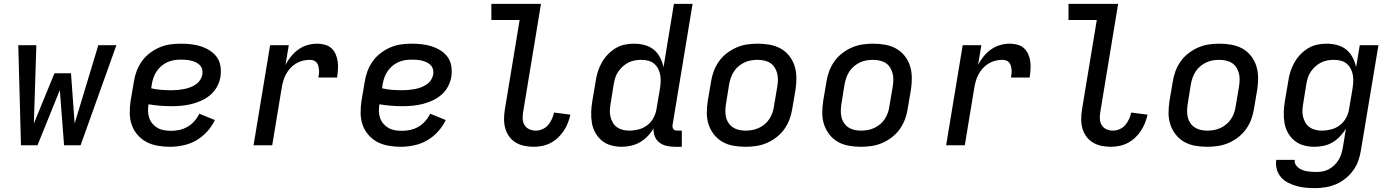

<svg xmlns="http://www.w3.org/2000/svg" viewBox="-20 -755 7240 998"><path d="M89 0 75 -520H169L156 -113L263 -374H349L368 -113L491 -520H585L399 0H313L291 -287L175 0Z M863 8Q831 8 799.5 2.5Q768 -3 741.5 -17Q715 -31 695 -54Q675 -77 665 -105.5Q655 -134 654.5 -166.5Q654 -199 659 -231L676 -331Q680 -358 690 -385Q700 -412 717 -436Q734 -460 758 -478.5Q782 -497 809 -508.5Q836 -520 863.5 -524Q891 -528 919 -528Q946 -528 973 -525Q1000 -522 1024.5 -514Q1049 -506 1071 -492Q1093 -478 1107.5 -457.5Q1122 -437 1126 -410.5Q1130 -384 1126 -356Q1122 -331 1109 -306Q1096 -281 1074.5 -262.5Q1053 -244 1028 -232.5Q1003 -221 977 -214.5Q951 -208 924.5 -205.5Q898 -203 873 -203Q842 -203 811.5 -205.5Q781 -208 752 -213Q749 -195 749.5 -176.5Q750 -158 756 -141Q762 -124 773.5 -111Q785 -98 800 -89.5Q815 -81 833.5 -78Q852 -75 870 -75Q892 -75 914 -80Q936 -85 955.5 -96.5Q975 -108 990.5 -125.5Q1006 -143 1016 -164L1097 -131Q1082 -99 1056.5 -71Q1031 -43 999.5 -25Q968 -7 932.5 0.5Q897 8 863 8ZM873 -286Q888 -286 904 -287.5Q920 -289 936 -292Q952 -295 967 -300.5Q982 -306 996.5 -315.5Q1011 -325 1020 -339Q1029 -353 1032 -369Q1034 -383 1030.5 -395.5Q1027 -408 1018 -417Q1009 -426 997 -431.5Q985 -437 972.5 -440Q960 -443 946 -444Q932 -445 918 -445Q901 -445 883.5 -442Q866 -439 849.5 -431.5Q833 -424 818.5 -411.5Q804 -399 794 -384Q784 -369 778 -352Q772 -335 769 -317L766 -296Q791 -290 818 -288Q845 -286 873 -286Z M1298 0 1384 -520H1481L1464 -418Q1476 -441 1493 -462Q1510 -483 1532 -498.5Q1554 -514 1579 -521Q1604 -528 1629 -528Q1649 -528 1669 -522.5Q1689 -517 1703 -504Q1717 -491 1725 -472.5Q1733 -454 1735.5 -434Q1738 -414 1736.5 -393Q1735 -372 1732 -352H1635Q1637 -362 1638 -372.5Q1639 -383 1638 -393Q1637 -403 1634.5 -412.5Q1632 -422 1626 -429.5Q1620 -437 1610.5 -440.5Q1601 -444 1591 -444Q1572 -444 1554 -439.5Q1536 -435 1519 -425Q1502 -415 1488.5 -400Q1475 -385 1466 -368Q1457 -351 1452 -333Q1447 -315 1444 -297L1395 0Z M2063 8Q2031 8 1999.5 2.5Q1968 -3 1941.5 -17Q1915 -31 1895 -54Q1875 -77 1865 -105.5Q1855 -134 1854.5 -166.5Q1854 -199 1859 -231L1876 -331Q1880 -358 1890 -385Q1900 -412 1917 -436Q1934 -460 1958 -478.5Q1982 -497 2009 -508.5Q2036 -520 2063.5 -524Q2091 -528 2119 -528Q2146 -528 2173 -525Q2200 -522 2224.5 -514Q2249 -506 2271 -492Q2293 -478 2307.5 -457.5Q2322 -437 2326 -410.5Q2330 -384 2326 -356Q2322 -331 2309 -306Q2296 -281 2274.5 -262.5Q2253 -244 2228 -232.5Q2203 -221 2177 -214.5Q2151 -208 2124.5 -205.5Q2098 -203 2073 -203Q2042 -203 2011.5 -205.5Q1981 -208 1952 -213Q1949 -195 1949.5 -176.5Q1950 -158 1956 -141Q1962 -124 1973.5 -111Q1985 -98 2000 -89.5Q2015 -81 2033.5 -78Q2052 -75 2070 -75Q2092 -75 2114 -80Q2136 -85 2155.5 -96.5Q2175 -108 2190.5 -125.5Q2206 -143 2216 -164L2297 -131Q2282 -99 2256.5 -71Q2231 -43 2199.5 -25Q2168 -7 2132.5 0.5Q2097 8 2063 8ZM2073 -286Q2088 -286 2104 -287.5Q2120 -289 2136 -292Q2152 -295 2167 -300.5Q2182 -306 2196.5 -315.5Q2211 -325 2220 -339Q2229 -353 2232 -369Q2234 -383 2230.5 -395.5Q2227 -408 2218 -417Q2209 -426 2197 -431.5Q2185 -437 2172.5 -440Q2160 -443 2146 -444Q2132 -445 2118 -445Q2101 -445 2083.5 -442Q2066 -439 2049.5 -431.5Q2033 -424 2018.5 -411.5Q2004 -399 1994 -384Q1984 -369 1978 -352Q1972 -335 1969 -317L1966 -296Q1991 -290 2018 -288Q2045 -286 2073 -286Z M2754 8Q2729 8 2705 3Q2681 -2 2661 -14Q2641 -26 2627 -45Q2613 -64 2606.5 -87Q2600 -110 2600 -135Q2600 -160 2604 -185L2681 -651H2534V-735H2792L2699 -171Q2696 -153 2697 -135.5Q2698 -118 2707 -104Q2716 -90 2731.5 -83Q2747 -76 2765 -76Q2782 -76 2799.5 -83.5Q2817 -91 2829 -105Q2841 -119 2848.5 -136Q2856 -153 2860 -170L2945 -159Q2940 -137 2931.5 -115.5Q2923 -94 2910 -74.5Q2897 -55 2880 -39Q2863 -23 2842 -12Q2821 -1 2798.5 3.5Q2776 8 2754 8Z M3212 8Q3183 8 3156 0.5Q3129 -7 3108.5 -24Q3088 -41 3074.5 -65Q3061 -89 3056.5 -116.5Q3052 -144 3053 -173Q3054 -202 3059 -231L3076 -331Q3079 -355 3086.5 -379.5Q3094 -404 3106.5 -427Q3119 -450 3137 -469.5Q3155 -489 3177.5 -503Q3200 -517 3225 -522.5Q3250 -528 3275 -528Q3303 -528 3330 -521Q3357 -514 3377.5 -497.5Q3398 -481 3410.5 -457Q3423 -433 3429 -406L3483 -735H3580L3476 -106Q3475 -100 3476 -94Q3477 -88 3480.5 -83.5Q3484 -79 3489.5 -77.5Q3495 -76 3501 -76H3524V8H3487Q3465 8 3444 3Q3423 -2 3407 -14.5Q3391 -27 3383.5 -46.5Q3376 -66 3377 -88Q3365 -66 3346.5 -47Q3328 -28 3306 -15.5Q3284 -3 3259.5 2.5Q3235 8 3212 8ZM3251 -76Q3275 -76 3300 -82.5Q3325 -89 3345.5 -105Q3366 -121 3378 -144.5Q3390 -168 3393 -192L3410 -292Q3413 -310 3414 -328.5Q3415 -347 3412 -364.5Q3409 -382 3401 -397.5Q3393 -413 3380 -424Q3367 -435 3349.5 -439.5Q3332 -444 3314 -444Q3297 -444 3280 -441Q3263 -438 3247 -430Q3231 -422 3217.5 -410Q3204 -398 3193.5 -382.5Q3183 -367 3178 -350.5Q3173 -334 3170 -317L3154 -217Q3151 -200 3150 -182.5Q3149 -165 3153 -148.5Q3157 -132 3165.5 -117.5Q3174 -103 3187.5 -93.5Q3201 -84 3217.5 -80Q3234 -76 3251 -76Z M3855 8Q3823 8 3792 2.5Q3761 -3 3735.5 -17.5Q3710 -32 3691.5 -55.5Q3673 -79 3663.5 -107.5Q3654 -136 3654 -167.5Q3654 -199 3659 -231L3676 -331Q3680 -358 3690 -385Q3700 -412 3717 -436Q3734 -460 3758 -478.5Q3782 -497 3809 -508.5Q3836 -520 3863.5 -524Q3891 -528 3918 -528Q3950 -528 3981 -522.5Q4012 -517 4038 -502.5Q4064 -488 4082.5 -464.5Q4101 -441 4110 -412.5Q4119 -384 4119.5 -352.5Q4120 -321 4115 -289L4098 -189Q4094 -162 4084 -135Q4074 -108 4057 -84Q4040 -60 4016 -41.5Q3992 -23 3965 -11.5Q3938 0 3910 4Q3882 8 3855 8ZM3855 -76Q3872 -76 3889.5 -79Q3907 -82 3923.5 -89.5Q3940 -97 3954.5 -109Q3969 -121 3979 -136.5Q3989 -152 3995 -169Q4001 -186 4003 -203L4020 -303Q4023 -321 4023.5 -338.5Q4024 -356 4020 -372.5Q4016 -389 4007 -403.5Q3998 -418 3984.5 -427Q3971 -436 3953.5 -440Q3936 -444 3918 -444Q3901 -444 3883.5 -441Q3866 -438 3850 -430.5Q3834 -423 3819.5 -411Q3805 -399 3795 -383.5Q3785 -368 3779 -351Q3773 -334 3770 -317L3754 -217Q3751 -199 3750.5 -181.5Q3750 -164 3753.5 -147.5Q3757 -131 3766.5 -116.5Q3776 -102 3789.5 -93Q3803 -84 3820 -80Q3837 -76 3855 -76Z M4455 8Q4423 8 4392 2.5Q4361 -3 4335.5 -17.5Q4310 -32 4291.5 -55.5Q4273 -79 4263.5 -107.5Q4254 -136 4254 -167.5Q4254 -199 4259 -231L4276 -331Q4280 -358 4290 -385Q4300 -412 4317 -436Q4334 -460 4358 -478.5Q4382 -497 4409 -508.5Q4436 -520 4463.5 -524Q4491 -528 4518 -528Q4550 -528 4581 -522.5Q4612 -517 4638 -502.5Q4664 -488 4682.5 -464.5Q4701 -441 4710 -412.5Q4719 -384 4719.5 -352.5Q4720 -321 4715 -289L4698 -189Q4694 -162 4684 -135Q4674 -108 4657 -84Q4640 -60 4616 -41.5Q4592 -23 4565 -11.5Q4538 0 4510 4Q4482 8 4455 8ZM4455 -76Q4472 -76 4489.5 -79Q4507 -82 4523.5 -89.5Q4540 -97 4554.5 -109Q4569 -121 4579 -136.5Q4589 -152 4595 -169Q4601 -186 4603 -203L4620 -303Q4623 -321 4623.5 -338.5Q4624 -356 4620 -372.5Q4616 -389 4607 -403.5Q4598 -418 4584.5 -427Q4571 -436 4553.5 -440Q4536 -444 4518 -444Q4501 -444 4483.5 -441Q4466 -438 4450 -430.5Q4434 -423 4419.5 -411Q4405 -399 4395 -383.5Q4385 -368 4379 -351Q4373 -334 4370 -317L4354 -217Q4351 -199 4350.5 -181.5Q4350 -164 4353.5 -147.5Q4357 -131 4366.5 -116.5Q4376 -102 4389.5 -93Q4403 -84 4420 -80Q4437 -76 4455 -76Z M4898 0 4984 -520H5081L5064 -418Q5076 -441 5093 -462Q5110 -483 5132 -498.5Q5154 -514 5179 -521Q5204 -528 5229 -528Q5249 -528 5269 -522.5Q5289 -517 5303 -504Q5317 -491 5325 -472.5Q5333 -454 5335.5 -434Q5338 -414 5336.5 -393Q5335 -372 5332 -352H5235Q5237 -362 5238 -372.5Q5239 -383 5238 -393Q5237 -403 5234.5 -412.5Q5232 -422 5226 -429.5Q5220 -437 5210.5 -440.5Q5201 -444 5191 -444Q5172 -444 5154 -439.5Q5136 -435 5119 -425Q5102 -415 5088.5 -400Q5075 -385 5066 -368Q5057 -351 5052 -333Q5047 -315 5044 -297L4995 0Z M5754 8Q5729 8 5705 3Q5681 -2 5661 -14Q5641 -26 5627 -45Q5613 -64 5606.5 -87Q5600 -110 5600 -135Q5600 -160 5604 -185L5681 -651H5534V-735H5792L5699 -171Q5696 -153 5697 -135.5Q5698 -118 5707 -104Q5716 -90 5731.5 -83Q5747 -76 5765 -76Q5782 -76 5799.5 -83.5Q5817 -91 5829 -105Q5841 -119 5848.5 -136Q5856 -153 5860 -170L5945 -159Q5940 -137 5931.5 -115.5Q5923 -94 5910 -74.5Q5897 -55 5880 -39Q5863 -23 5842 -12Q5821 -1 5798.5 3.5Q5776 8 5754 8Z M6255 8Q6223 8 6192 2.5Q6161 -3 6135.5 -17.5Q6110 -32 6091.5 -55.5Q6073 -79 6063.5 -107.5Q6054 -136 6054 -167.5Q6054 -199 6059 -231L6076 -331Q6080 -358 6090 -385Q6100 -412 6117 -436Q6134 -460 6158 -478.5Q6182 -497 6209 -508.5Q6236 -520 6263.5 -524Q6291 -528 6318 -528Q6350 -528 6381 -522.5Q6412 -517 6438 -502.5Q6464 -488 6482.5 -464.5Q6501 -441 6510 -412.5Q6519 -384 6519.5 -352.5Q6520 -321 6515 -289L6498 -189Q6494 -162 6484 -135Q6474 -108 6457 -84Q6440 -60 6416 -41.5Q6392 -23 6365 -11.5Q6338 0 6310 4Q6282 8 6255 8ZM6255 -76Q6272 -76 6289.5 -79Q6307 -82 6323.5 -89.5Q6340 -97 6354.5 -109Q6369 -121 6379 -136.5Q6389 -152 6395 -169Q6401 -186 6403 -203L6420 -303Q6423 -321 6423.5 -338.5Q6424 -356 6420 -372.5Q6416 -389 6407 -403.5Q6398 -418 6384.5 -427Q6371 -436 6353.5 -440Q6336 -444 6318 -444Q6301 -444 6283.5 -441Q6266 -438 6250 -430.5Q6234 -423 6219.5 -411Q6205 -399 6195 -383.5Q6185 -368 6179 -351Q6173 -334 6170 -317L6154 -217Q6151 -199 6150.5 -181.5Q6150 -164 6153.5 -147.5Q6157 -131 6166.5 -116.5Q6176 -102 6189.5 -93Q6203 -84 6220 -80Q6237 -76 6255 -76Z M6815 223Q6790 223 6765.5 220.5Q6741 218 6718 211.5Q6695 205 6674 194Q6653 183 6638 165.5Q6623 148 6616.5 124.5Q6610 101 6614 76H6710Q6708 89 6714 99.5Q6720 110 6729 117Q6738 124 6749 128.5Q6760 133 6772 135Q6784 137 6796.5 138Q6809 139 6822 139Q6838 139 6855 136Q6872 133 6887.5 124.5Q6903 116 6916 103.5Q6929 91 6938 76Q6947 61 6952 45Q6957 29 6960 12L6976 -86Q6963 -65 6945 -46Q6927 -27 6905.5 -14.5Q6884 -2 6859.5 3Q6835 8 6812 8Q6783 8 6756 0.5Q6729 -7 6708.5 -24Q6688 -41 6674.5 -65Q6661 -89 6656.5 -116.5Q6652 -144 6653 -173Q6654 -202 6659 -231L6676 -331Q6679 -355 6686.5 -379.5Q6694 -404 6706.5 -427Q6719 -450 6737 -469.5Q6755 -489 6777.5 -503Q6800 -517 6825 -522.5Q6850 -528 6875 -528Q6903 -528 6930 -521Q6957 -514 6977.5 -497.5Q6998 -481 7010.5 -457Q7023 -433 7029 -406L7048 -520H7145L7054 26Q7050 53 7040.5 80Q7031 107 7014 130.5Q6997 154 6973.5 173Q6950 192 6923.5 203Q6897 214 6869.5 218.5Q6842 223 6815 223ZM6851 -76Q6875 -76 6900 -82.5Q6925 -89 6945.5 -105Q6966 -121 6978 -144.5Q6990 -168 6993 -192L7010 -292Q7013 -310 7014 -328.5Q7015 -347 7012 -364.5Q7009 -382 7001 -397.5Q6993 -413 6980 -424Q6967 -435 6949.5 -439.5Q6932 -444 6914 -444Q6897 -444 6880 -441Q6863 -438 6847 -430Q6831 -422 6817.5 -410Q6804 -398 6793.5 -382.5Q6783 -367 6778 -350.5Q6773 -334 6770 -317L6754 -217Q6751 -200 6750 -182.5Q6749 -165 6753 -148.5Q6757 -132 6765.5 -117.5Q6774 -103 6787.5 -93.5Q6801 -84 6817.5 -80Q6834 -76 6851 -76Z"/></svg>

Font: Iosevka Medium Extended
Style: Italic
Weight: 500
Width: 7
Italic angle: -9°
Monospace: yes
Designer: Belleve Invis
Foundry: Belleve Invis
Version: Version 32.5.0; ttfautohint (v1.8.4)